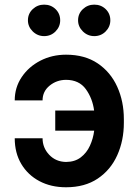

<svg xmlns="http://www.w3.org/2000/svg" viewBox="-20 -786 589 816"><path d="M260.7 -446.7Q220.5 -446.4 190.7 -421.9Q160.9 -397.4 160.9 -359.4H42.6Q42.6 -414.4 72.3 -458.5Q101.9 -502.5 151.5 -528.1Q201 -553.6 260.7 -553.6Q340.2 -553.6 395.1 -516.7Q449.9 -479.8 478.2 -417.4Q506.4 -355.1 506.4 -279.5V-264.2Q506.4 -188.6 478.3 -126.2Q450.3 -63.9 395.4 -27Q340.6 9.9 260.7 9.9Q196.7 9.9 147.5 -16.2Q98.4 -42.3 70.5 -89.1Q42.6 -136 42.6 -198.5H160.9Q160.9 -158 189.1 -128.2Q217.3 -98.4 260.7 -97.7Q298.3 -98 323.3 -117.2Q348.4 -136.4 362.2 -166.7Q376.1 -197.1 380.3 -230.8H214.8V-316.1H380Q373.2 -367.9 344.8 -407.1Q316.4 -446.4 260.7 -446.7ZM167.6 -632.5Q139.6 -632.5 119.1 -652.5Q98.7 -672.6 98.7 -699.6Q98.7 -728 119.1 -747.2Q139.6 -766.3 167.6 -766.3Q196.4 -766.3 216.1 -747.2Q235.8 -728 235.8 -699.6Q235.8 -672.6 216.1 -652.5Q196.4 -632.5 167.6 -632.5ZM380.7 -632.5Q352.6 -632.5 332.2 -652.5Q311.8 -672.6 311.8 -699.6Q311.8 -728 332.2 -747.2Q352.6 -766.3 380.7 -766.3Q409.4 -766.3 429.2 -747.2Q448.9 -728 448.9 -699.6Q448.9 -672.6 429.2 -652.5Q409.4 -632.5 380.7 -632.5Z"/></svg>

Font: Inter UI Semi Bold
Style: Regular
Weight: 600
Designer: Rasmus Andersson
Foundry: rsms
Version: 3.2;8d6f07862